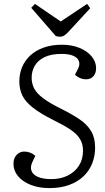

<svg xmlns="http://www.w3.org/2000/svg" viewBox="-20 -949 540 983"><path d="M467 -193Q467 -149 451.5 -111Q436 -73 406 -45Q376 -17 332.5 -1.5Q289 14 233 14Q178 14 136 -3Q94 -20 71.5 -48Q49 -76 49 -110Q49 -139 65 -156Q81 -173 104 -173Q120 -173 134.5 -167.5Q149 -162 161 -151L146 -120Q134 -95 141 -75Q148 -55 174 -43.5Q200 -32 243 -32Q290 -32 326.5 -50Q363 -68 384 -100.5Q405 -133 405 -178Q405 -212 389.5 -237.5Q374 -263 340.5 -285.5Q307 -308 254 -334Q186 -368 147.5 -398.5Q109 -429 94 -461Q79 -493 79 -532Q79 -571 93 -605Q107 -639 135 -665Q163 -691 204 -705.5Q245 -720 297 -720Q347 -720 386.5 -704Q426 -688 449 -660.5Q472 -633 472 -600Q472 -574 458 -558.5Q444 -543 421 -543Q403 -543 388 -550Q373 -557 364 -567L380 -598Q390 -619 384 -636Q378 -653 356 -663Q334 -673 295 -673Q241 -673 207 -656Q173 -639 157.5 -611.5Q142 -584 142 -551Q142 -521 155 -496Q168 -471 201 -446Q234 -421 295 -391Q351 -363 389 -337Q427 -311 447 -277Q467 -243 467 -193ZM140 -909 159 -929 291 -839 426 -929 442 -907 334 -790Q321 -775 310 -768Q299 -761 287 -761Q280 -761 275 -762Q270 -763 265 -765Z"/></svg>

Font: Literata 24pt Light
Style: Italic
Weight: 300
Italic angle: -2°
Designer: Latin by Veronika Burian and Jose Scaglione. Greek by Irene Vlachou. Cyrillic by Vera Evstafieva
Foundry: TypeTogether
Version: Version 3.103;gftools[0.9.29]